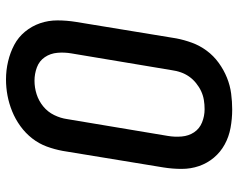

<svg xmlns="http://www.w3.org/2000/svg" viewBox="-97 -689 794 640"><g transform="rotate(-90 300.0 -369.0)"><path d="M255 8Q224 8 194 2.5Q164 -3 138.5 -17Q113 -31 94.5 -53Q76 -75 66.5 -102.5Q57 -130 57 -160.5Q57 -191 62 -222L117 -557Q122 -584 131.5 -610Q141 -636 158.5 -658.5Q176 -681 199.5 -698Q223 -715 249 -725.5Q275 -736 301.5 -741Q328 -746 355 -746Q386 -746 415.5 -739Q445 -732 470.5 -718.5Q496 -705 514.5 -682.5Q533 -660 542.5 -632.5Q552 -605 552 -574.5Q552 -544 547 -513L492 -178Q487 -152 477.5 -126Q468 -100 451 -77Q434 -54 410.5 -37Q387 -20 361 -9.5Q335 1 308 4.5Q281 8 255 8ZM256 -84Q272 -84 287 -86.5Q302 -89 316 -95.5Q330 -102 343 -112.5Q356 -123 365 -136Q374 -149 379 -163.5Q384 -178 386 -193L442 -528Q446 -551 444 -574.5Q442 -598 429.5 -616.5Q417 -635 395.5 -643Q374 -651 351 -651Q328 -651 306 -644Q284 -637 265.5 -622Q247 -607 236.5 -585.5Q226 -564 223 -542L167 -207Q163 -184 165 -160.5Q167 -137 179 -119Q191 -101 212 -92.5Q233 -84 256 -84Z"/></g></svg>

Font: Iosevka Slab Semibold Extended
Style: Italic
Weight: 600
Width: 7
Italic angle: -9°
Monospace: yes
Designer: Belleve Invis
Foundry: Belleve Invis
Version: Version 11.1.0; ttfautohint (v1.8.3)